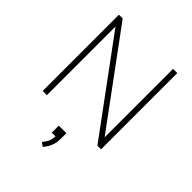

<svg xmlns="http://www.w3.org/2000/svg" viewBox="-262 -851 1256 1256"><g transform="rotate(45 366.0 -223.0)"><path d="M96 0V-705H131L619 -42H597V-705H636V0H602L114 -663H135V0ZM354 259 328 239Q351 213 358.5 191Q366 169 366 144L381 151H331V86H401V140Q401 174 389 204.5Q377 235 354 259Z"/></g></svg>

Font: Nunito Sans 12pt ExtraLight
Style: Regular
Weight: 200
Designer: Vernon Adams
Foundry: Vernon Adams
Version: Version 3.101;gftools[0.9.27]